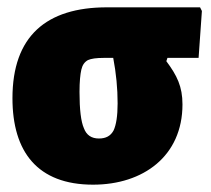

<svg xmlns="http://www.w3.org/2000/svg" viewBox="-20 -492 577 524"><path d="M234 12C371 12 478 -66 478 -207C478 -256 463 -286 434 -325L437 -334H522L531 -462L526 -472H272C106 -472 14 -393 14 -224C14 -78 82 12 234 12ZM197 -241C197 -269 199 -289 202 -302C205 -315 211 -323 220 -328C229 -332 243 -334 263 -334H289C297 -292 301 -251 301 -210C301 -175 297 -151 290 -136C282 -121 269 -114 250 -114C230 -114 216 -123 209 -142C201 -160 197 -193 197 -241Z"/></svg>

Font: Luna Sans Black
Style: Regular
Weight: 900
Designer: Juan Pablo del Peral
Foundry: Huerta Tipografica
Version: Version 2.001; ttfautohint (v1.5)